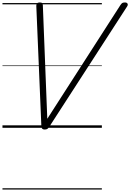

<svg xmlns="http://www.w3.org/2000/svg" viewBox="-20 -1035 1055 1555"><path d="M341 14Q329 14 322.5 8Q316 2 315 -13L274 -987Q274 -1002 280.5 -1008.5Q287 -1015 302 -1015Q317 -1015 321.5 -1010Q326 -1005 327 -992L363 -73L954 -992Q963 -1006 970 -1010.5Q977 -1015 992 -1015Q1008 -1015 1013 -1005Q1018 -995 1009 -982L379 -8Q371 4 363.5 9Q356 14 341 14ZM0 490H805V500H0ZM0 -20H805V0H0ZM0 -505H805V-500H0ZM0 -1010H805V-1000H0Z"/></svg>

Font: Playwrite AU TAS Guides
Style: Regular
Weight: 400
Designer: Veronika Burian, José Scaglione
Foundry: TypeTogether
Version: Version 1.003